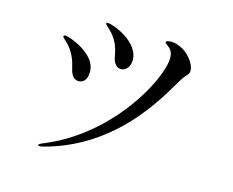

<svg xmlns="http://www.w3.org/2000/svg" viewBox="-98 -821 1197 987"><g transform="rotate(15 500.0 -327.5)"><path d="M486 -467C513 -467 534 -492 534 -527C534 -626 388 -679 361 -679C356 -679 353 -678 353 -675C353 -669 362 -663 367 -658C422 -609 432 -565 440 -522C444 -497 458 -467 486 -467ZM185 24C192 24 201 22 205 21C603 -84 759 -439 805 -503C820 -525 835 -531 835 -552C835 -590 790 -644 746 -660C726 -669 711 -670 699 -670C687 -670 673 -668 673 -660C673 -655 683 -651 695 -640C711 -627 717 -608 717 -588C717 -476 536 -131 199 5C187 10 177 14 177 20C177 23 181 24 185 24ZM291 -351C327 -351 337 -382 337 -414C337 -508 189 -560 167 -560C161 -560 158 -558 158 -553C158 -548 162 -545 168 -540C224 -492 236 -439 244 -406C251 -375 265 -351 291 -351Z"/></g></svg>

Font: Shippori Mincho OTF Medium
Style: Regular
Weight: 500
Designer: FONTDASU
Foundry: FONTDASU / Google Inc. / but / Adobe
Version: Version 3.300;hotconv 1.0.109;makeotfexe 2.5.65596